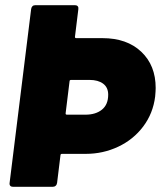

<svg xmlns="http://www.w3.org/2000/svg" viewBox="-20 -720 620 740"><path d="M580 -381Q580 -370 578 -348Q570 -283 532 -232.5Q494 -182 435.5 -154.5Q377 -127 311 -127H219Q213 -127 213 -121L200 -15Q199 -8 194.5 -4Q190 0 183 0H30Q23 0 19.5 -4Q16 -8 17 -15L100 -685Q101 -692 105 -696Q109 -700 116 -700H269Q276 -700 279.5 -696Q283 -692 282 -685L269 -579Q268 -573 274 -573H375Q469 -573 524.5 -520.5Q580 -468 580 -381ZM397 -355Q397 -383 377.5 -397.5Q358 -412 325 -412H254Q248 -412 248 -406L233 -284Q232 -278 238 -278H309Q349 -278 373 -297.5Q397 -317 397 -355Z"/></svg>

Font: Barlow Black
Style: Italic
Weight: 900
Italic angle: -7°
Designer: Jeremy Tribby
Foundry: Tribby Type
Version: Version 1.408